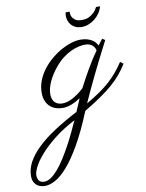

<svg xmlns="http://www.w3.org/2000/svg" viewBox="-269 -588 840 1104"><g transform="rotate(-10 151.0 -36.0)"><path d="M186 -16.6Q160.6 0.5 133.5 11Q106.4 21.5 81.5 21.5Q63 21.5 44.4 16.1Q25.9 10.7 10.7 -1.7Q-4.4 -14.2 -13.9 -34.7Q-23.4 -55.2 -23.4 -85.4Q-23.4 -122.1 -10.3 -155.8Q2.9 -189.5 24.9 -218.5Q46.9 -247.6 75.2 -271.5Q103.5 -295.4 133.5 -312.3Q163.6 -329.1 193.4 -338.4Q223.1 -347.7 247.6 -347.7Q271.5 -347.7 288.3 -342.5Q305.2 -337.4 316.9 -329.8Q328.6 -322.3 335.4 -313.5Q342.3 -304.7 346.7 -296.9L373 -331.5L389.2 -320.8Q389.2 -320.3 381.3 -305.4Q373.5 -290.5 360.8 -265.6Q348.1 -240.7 331.3 -207.3Q314.5 -173.8 296.1 -136.2Q277.8 -98.6 259 -58.6Q240.2 -18.6 223.1 20Q267.6 -5.4 301.3 -28.8Q335 -52.2 361.6 -76.2Q388.2 -100.1 409.7 -126Q431.2 -151.9 451.2 -182.1L469.2 -168.5Q449.7 -136.7 427 -109.6Q404.3 -82.5 373.8 -55.9Q343.3 -29.3 302.5 -1.2Q261.7 26.9 205.6 60.5Q159.2 174.3 116.2 248.8Q73.2 323.2 34.9 366.7Q-3.4 410.2 -36.4 427.7Q-69.3 445.3 -95.7 445.3Q-106.4 445.3 -118.9 442.6Q-131.3 439.9 -142.1 432.1Q-152.8 424.3 -159.9 410.6Q-167 397 -167 375.5Q-167 334.5 -145.3 294.4Q-123.5 254.4 -82.3 214.8Q-41 175.3 18.8 136.2Q78.6 97.2 154.3 57.6Q163.6 36.6 171.4 17.8Q179.2 -1 186 -16.6ZM211.4 -70.3Q224.6 -95.2 237.5 -119.4Q250.5 -143.6 264.4 -167.7Q278.3 -191.9 294.2 -217.3Q310.1 -242.7 329.6 -270Q328.6 -277.3 324.7 -285.2Q320.8 -293 314 -299.6Q307.1 -306.2 296.4 -310.5Q285.6 -314.9 271 -314.9Q254.4 -314.9 233.2 -310.5Q211.9 -306.2 188.5 -295.4Q165 -284.7 140.9 -266.6Q116.7 -248.5 93.8 -221.2Q60.1 -181.2 42 -141.4Q23.9 -101.6 23.9 -68.8Q23.9 -37.1 40 -20.8Q56.2 -4.4 84 -4.4Q113.3 -4.4 146.2 -22.5Q179.2 -40.5 211.4 -70.3ZM-95.7 420.4Q-77.1 420.4 -57.1 406.7Q-37.1 393.1 -16.6 369.4Q3.9 345.7 23.9 314.5Q43.9 283.2 63.5 247.8Q83 212.4 100.8 175.3Q118.7 138.2 134.8 102.5Q62 140.6 10.5 181.9Q-41 223.1 -73.7 260.7Q-106.4 298.3 -121.3 328.6Q-136.2 358.9 -136.2 375Q-136.2 395 -127.4 407.7Q-118.7 420.4 -95.7 420.4ZM393.6 -517.1Q388.2 -496.6 376 -478.5Q363.8 -460.4 346.9 -447Q330.1 -433.6 310.3 -425.8Q290.5 -418 270 -418Q249.5 -418 233.2 -425.8Q216.8 -433.6 206.3 -447Q195.8 -460.4 191.9 -478.5Q188 -496.6 192.4 -517.1H215.8Q214.8 -500 220.7 -487.3Q226.1 -476.1 238.8 -466.8Q251.5 -457.5 277.8 -457.5Q303.7 -457.5 321 -466.8Q338.4 -476.1 349.6 -487.3Q362.3 -500 370.1 -517.1H393.6Z"/></g></svg>

Font: Parisienne
Style: Regular
Weight: 400
Designer: Astigmatic (AOETI)
Foundry: Astigmatic (AOETI)
Version: Version 1.000